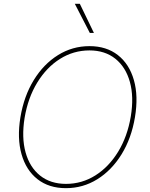

<svg xmlns="http://www.w3.org/2000/svg" viewBox="-20 -980 787 1010"><path d="M327.1 9.8Q237.3 9.8 177.2 -37.4Q117.2 -84.5 93.3 -168.7Q69.3 -252.9 87.4 -363.3Q106 -474.6 157.7 -558.8Q209.5 -643.1 285.2 -690.2Q360.8 -737.3 450.7 -737.3Q540 -737.3 600.1 -690.2Q660.2 -643.1 684.3 -558.8Q708.5 -474.6 689.9 -363.3Q671.4 -252.4 619.4 -168.2Q567.4 -84 491.9 -37.1Q416.5 9.8 327.1 9.8ZM327.1 -12.7Q411.1 -12.7 481.9 -57.4Q552.7 -102.1 601.6 -182.1Q650.4 -262.2 668 -367.2Q685.1 -470.7 663.3 -548.8Q641.6 -627 586.9 -670.9Q532.2 -714.8 450.7 -714.8Q366.7 -714.8 295.7 -670.2Q224.6 -625.5 175.8 -545.4Q127 -465.3 109.4 -359.9Q92.8 -256.8 114.5 -178.5Q136.2 -100.1 190.9 -56.4Q245.6 -12.7 327.1 -12.7ZM452.6 -806.6 373.5 -960H399.9L474.1 -806.6Z"/></svg>

Font: Inter Tight Thin
Style: Italic
Weight: 250
Italic angle: -9.39999°
Designer: Rasmus Andersson
Foundry: rsms
Version: Version 3.004